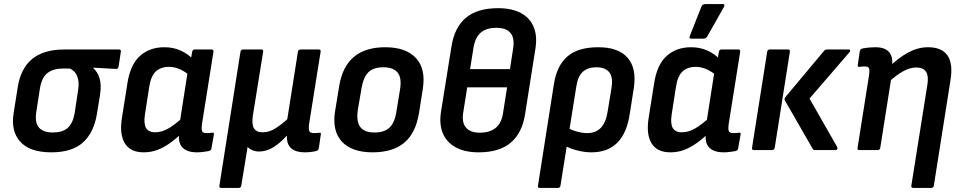

<svg xmlns="http://www.w3.org/2000/svg" viewBox="-20 -734 4704 939"><path d="M231 11Q126 11 79 -41Q32 -93 47 -183L66 -303Q80 -398 136.5 -445Q193 -492 295 -492H562Q573 -492 571 -481L560 -408Q557 -396 547 -397L436 -403V-401Q456 -384 466.5 -352.5Q477 -321 469 -268L454 -177Q439 -85 385.5 -37Q332 11 231 11ZM239 -86Q285 -86 310.5 -108Q336 -130 345 -180L361 -286Q367 -321 362.5 -343.5Q358 -366 347.5 -379Q337 -392 321 -399H287Q242 -399 213 -377.5Q184 -356 175 -300L157 -183Q150 -132 171.5 -109Q193 -86 239 -86Z M682 11Q617 11 590 -34Q563 -79 577 -162L603 -326Q617 -418 664.5 -460.5Q712 -503 784 -503Q828 -503 864 -486.5Q900 -470 924 -444L912 -361Q887 -383 860.5 -395Q834 -407 807 -407Q766 -407 742 -384.5Q718 -362 710 -310L689 -175Q682 -130 694 -108.5Q706 -87 740 -87Q770 -87 803 -105.5Q836 -124 881 -166L876 -89Q844 -58 813 -35.5Q782 -13 750.5 -1Q719 11 682 11ZM943 11Q894 11 871.5 -13.5Q849 -38 857 -89L860 -111L859 -134L901 -403L912 -436L920 -481Q922 -492 932 -492H1014Q1026 -492 1024 -481L968 -129Q964 -100 969 -91.5Q974 -83 989 -83Q997 -83 1004.5 -83.5Q1012 -84 1018 -85Q1028 -87 1026 -76L1014 -8Q1013 2 1000 5Q987 7 973 9Q959 11 943 11Z M1062 185Q1051 185 1053 174L1156 -481Q1158 -492 1169 -492H1258Q1269 -492 1267 -481L1217 -171Q1210 -126 1222 -106.5Q1234 -87 1264 -87Q1297 -87 1327.5 -106.5Q1358 -126 1385 -151L1437 -481Q1439 -492 1450 -492H1539Q1550 -492 1548 -481L1492 -130Q1488 -101 1493 -92Q1498 -83 1516 -83Q1522 -83 1529 -83.5Q1536 -84 1543 -85Q1551 -86 1549 -76L1539 -8Q1538 -3 1535 0Q1532 3 1525 5Q1512 8 1498 9.5Q1484 11 1469 11Q1428 11 1405 -8Q1382 -27 1383 -70H1382Q1351 -35 1317 -14Q1283 7 1247 7Q1229 7 1214 0.5Q1199 -6 1191 -16L1160 174Q1158 185 1148 185Z M1802 11Q1700 11 1651.5 -42Q1603 -95 1619 -192L1639 -314Q1670 -503 1864 -503Q1964 -503 2013.5 -451Q2063 -399 2048 -300L2029 -180Q2013 -83 1957 -36Q1901 11 1802 11ZM1812 -86Q1860 -86 1885.5 -110.5Q1911 -135 1919 -190L1936 -294Q1946 -352 1925 -378.5Q1904 -405 1855 -405Q1806 -405 1781.5 -380.5Q1757 -356 1748 -302L1730 -197Q1722 -141 1741.5 -113.5Q1761 -86 1812 -86Z M2321 11Q2254 11 2209.5 -13Q2165 -37 2146 -81.5Q2127 -126 2137 -189L2188 -507Q2203 -601 2259 -647.5Q2315 -694 2416 -694Q2483 -694 2527 -670.5Q2571 -647 2589.5 -603.5Q2608 -560 2599 -499L2548 -176Q2534 -84 2478 -36.5Q2422 11 2321 11ZM2327 -85Q2374 -85 2403 -107.5Q2432 -130 2440 -180L2460 -307H2265L2246 -187Q2237 -136 2258.5 -110.5Q2280 -85 2327 -85ZM2279 -396H2474L2490 -500Q2497 -549 2476 -573.5Q2455 -598 2407 -598Q2360 -598 2332.5 -575.5Q2305 -553 2296 -503Z M2620 185Q2609 185 2611 174L2689 -323Q2703 -413 2755 -458Q2807 -503 2906 -503Q3004 -503 3049 -452Q3094 -401 3080 -305L3060 -178Q3046 -83 2999 -36Q2952 11 2872 11Q2838 11 2800.5 1Q2763 -9 2738 -24L2751 -112Q2772 -99 2800 -91Q2828 -83 2851 -83Q2894 -83 2919 -109.5Q2944 -136 2952 -190L2971 -306Q2979 -358 2959 -381.5Q2939 -405 2897 -405Q2856 -405 2831.5 -384Q2807 -363 2799 -314L2721 174Q2719 185 2709 185Z M3258 11Q3193 11 3166 -34Q3139 -79 3153 -162L3179 -326Q3193 -418 3240.5 -460.5Q3288 -503 3360 -503Q3404 -503 3440 -486.5Q3476 -470 3500 -444L3488 -361Q3463 -383 3436.5 -395Q3410 -407 3383 -407Q3342 -407 3318 -384.5Q3294 -362 3286 -310L3265 -175Q3258 -130 3270 -108.5Q3282 -87 3316 -87Q3346 -87 3379 -105.5Q3412 -124 3457 -166L3452 -89Q3420 -58 3389 -35.5Q3358 -13 3326.5 -1Q3295 11 3258 11ZM3519 11Q3470 11 3447.5 -13.5Q3425 -38 3433 -89L3436 -111L3435 -134L3477 -403L3488 -436L3496 -481Q3498 -492 3508 -492H3590Q3602 -492 3600 -481L3544 -129Q3540 -100 3545 -91.5Q3550 -83 3565 -83Q3573 -83 3580.5 -83.5Q3588 -84 3594 -85Q3604 -87 3602 -76L3590 -8Q3589 2 3576 5Q3563 7 3549 9Q3535 11 3519 11ZM3359 -545Q3354 -545 3352.5 -549.5Q3351 -554 3354 -559L3411 -703Q3414 -709 3418.5 -711.5Q3423 -714 3430 -714H3515Q3521 -714 3522.5 -709.5Q3524 -705 3520 -699L3439 -556Q3433 -545 3420 -545Z M3966 0Q3957 0 3954 -7L3818 -244Q3815 -250 3820 -258L4010 -485Q4015 -492 4025 -492H4131Q4137 -492 4138 -488Q4139 -484 4134 -478L3939 -252L4075 -14Q4077 -8 4074.5 -4Q4072 0 4066 0ZM3667 0Q3656 0 3658 -12L3732 -481Q3734 -492 3745 -492H3834Q3845 -492 3843 -481L3769 -12Q3766 0 3756 0Z M4447 185Q4435 185 4437 174L4516 -323Q4528 -404 4461 -404Q4431 -404 4397 -385.5Q4363 -367 4319 -326L4324 -403Q4376 -453 4423 -478Q4470 -503 4519 -503Q4586 -503 4614 -462.5Q4642 -422 4628 -339L4547 174Q4545 185 4535 185ZM4183 0Q4172 0 4174 -11L4230 -365Q4234 -393 4229.5 -401Q4225 -409 4209 -409Q4202 -409 4196 -408.5Q4190 -408 4183 -407Q4173 -406 4175 -416L4185 -484Q4187 -490 4189.5 -492.5Q4192 -495 4199 -497Q4214 -500 4230.5 -501.5Q4247 -503 4261 -503Q4308 -503 4328.5 -479Q4349 -455 4342 -408L4339 -387L4340 -359L4285 -11Q4283 0 4272 0Z"/></svg>

Font: Sofia Sans Semi Condensed
Style: Bold Italic
Weight: 700
Italic angle: -9°
Version: Version 4.100